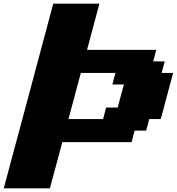

<svg xmlns="http://www.w3.org/2000/svg" viewBox="-54 -895 957 1040"><path d="M-33.7 125H216.3Q227.5 83 250 0Q272.5 -83 283.7 -125H658.7L675.3 -187.5H737.8L754.4 -250H816.9Q828.1 -292 850.3 -375.2Q872.6 -458.5 883.8 -500H821.3L838.4 -562.5H775.9L792.5 -625H417.5Q428.7 -667 450.9 -750Q473.1 -833 484.4 -875H234.4Q189.9 -708 100.6 -375Q11.2 -42 -33.7 125ZM504.4 -250H316.9Q328.1 -292 350.3 -375Q372.6 -458 383.8 -500H571.3L554.7 -437.5H617.2Q611.3 -417 600.1 -375Q588.9 -333 583.5 -312.5H521Z"/></svg>

Font: Faithful 32x
Style: BoldOblique
Weight: 400
Foundry: Faithful Resource Pack
Version: Version 1.0; January 27, 2023